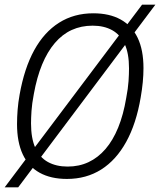

<svg xmlns="http://www.w3.org/2000/svg" viewBox="-26 -755 686 823"><path d="M261 12Q192 12 144 -14.5Q96 -41 71.5 -93.5Q47 -146 47 -223Q47 -252 49.5 -284Q52 -316 58 -349Q78 -462 120.5 -539.5Q163 -617 227 -657.5Q291 -698 374 -698Q443 -698 491 -671.5Q539 -645 564 -593Q589 -541 589 -463Q589 -434 586 -402.5Q583 -371 577 -337Q558 -225 515 -147Q472 -69 408 -28.5Q344 12 261 12ZM264 -41Q313 -41 353.5 -60Q394 -79 426 -116Q458 -153 480.5 -208Q503 -263 515 -335Q519 -356 521.5 -374Q524 -392 525 -407.5Q526 -423 526.5 -436.5Q527 -450 527 -462Q527 -526 508.5 -566Q490 -606 455 -625.5Q420 -645 371 -645Q322 -645 281.5 -626.5Q241 -608 209 -570.5Q177 -533 154.5 -478.5Q132 -424 119 -352Q115 -331 112.5 -313Q110 -295 109 -279.5Q108 -264 107.5 -251Q107 -238 107 -226Q107 -162 125.5 -121Q144 -80 179.5 -60.5Q215 -41 264 -41ZM-6 48 583 -735H640L52 48Z"/></svg>

Font: Archivo Condensed ExtraLight
Style: Italic
Weight: 250
Width: 3
Italic angle: -10°
Designer: Hector Gatti
Foundry: Omnibus-Type
Version: Version 2.001